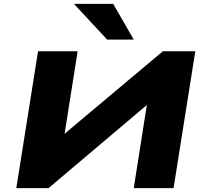

<svg xmlns="http://www.w3.org/2000/svg" viewBox="-20 -969 1058 989"><path d="M64 0 176 -705H380L313 -282L308 -276L819 -705H986L874 0H669L736 -426L741 -432L230 0ZM532 -765 361 -949H563L669 -765Z"/></svg>

Font: Nunito Sans 7pt Expanded Black
Style: Italic
Weight: 900
Width: 7
Italic angle: -9°
Designer: Vernon Adams
Foundry: Vernon Adams
Version: Version 3.101;gftools[0.9.27]